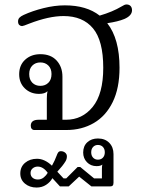

<svg xmlns="http://www.w3.org/2000/svg" viewBox="-20 -583 657 861"><path d="M118 -19Q118 -46 153 -46H190V-141Q190 -161 193 -174Q181 -162 155 -162Q117 -162 91.5 -186.5Q66 -211 66 -250Q66 -291 93 -315.5Q120 -340 161 -340Q208 -340 234 -311.5Q260 -283 260 -239V-46H276Q349 -46 396 -104Q443 -162 443 -279Q443 -401 397 -456Q351 -511 265 -511Q199 -511 111 -477Q84 -466 79 -466Q72 -466 66.5 -471Q61 -476 61 -487Q61 -497 67 -503.5Q73 -510 86 -516Q125 -534 175 -546.5Q225 -559 271 -559Q368 -559 427 -513Q485 -530 525 -554Q539 -563 547 -563Q559 -563 565.5 -556Q572 -549 572 -537Q572 -513 538 -498Q509 -486 461 -479Q516 -409 516 -279Q516 -188 485.5 -125.5Q455 -63 401 -31.5Q347 0 278 0H134Q127 0 122.5 -5Q118 -10 118 -19ZM211 -251Q211 -275 197 -289Q183 -303 161 -303Q139 -303 125 -289Q111 -275 111 -251Q111 -226 125 -212Q139 -198 161 -198Q183 -198 197 -212Q211 -226 211 -251ZM71 195Q71 165 92.5 147Q114 129 146 129Q180 129 213 160Q226 137 234 115Q237 106 241 100.5Q245 95 253 95Q264 95 272 101.5Q280 108 280 118Q280 130 274 140Q262 160 237 187L265 217H277L328 166H340L402 217H437V174Q437 162 439 155Q431 162 413 162Q387 162 370 144.5Q353 127 353 101Q353 72 371.5 55Q390 38 419 38Q451 38 470 57.5Q489 77 489 108V236Q489 245 485.5 249Q482 253 473 253H390L335 209L288 253H249L215 216Q205 234 186.5 246Q168 258 144 258Q113 258 92 240.5Q71 223 71 195ZM450 100Q450 85 441.5 76Q433 67 419 67Q406 67 397.5 76Q389 85 389 100Q389 115 397.5 124Q406 133 419 133Q433 133 441.5 124Q450 115 450 100ZM194 192Q174 164 149 164Q136 164 126.5 172Q117 180 117 193Q117 206 126 214Q135 222 150 222Q165 222 176.5 212.5Q188 203 194 192Z"/></svg>

Font: Maitree
Style: Regular
Weight: 400
Designer: CadsonDemak Team
Foundry: CadsonDemak
Version: Version 1.000